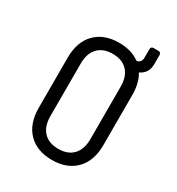

<svg xmlns="http://www.w3.org/2000/svg" viewBox="-192 -932 984 1065"><g transform="rotate(30 300.0 -400.0)"><path d="M300 10Q204 10 148.5 -46.5Q93 -103 93 -205V-525Q93 -627 148.5 -683.5Q204 -740 300 -740Q380 -740 432 -701Q462 -706 462 -739V-792Q462 -810 480 -810H509Q527 -810 527 -792V-735Q527 -675 476 -652Q507 -601 507 -526V-205Q507 -103 451.5 -46.5Q396 10 300 10ZM300 -61Q361 -61 394.5 -96.5Q428 -132 428 -197V-533Q428 -598 394.5 -633.5Q361 -669 300 -669Q239 -669 205.5 -633.5Q172 -598 172 -533V-197Q172 -132 205.5 -96.5Q239 -61 300 -61Z"/></g></svg>

Font: Pitagon Sans Mono Light
Style: Regular
Weight: 300
Monospace: yes
Designer: Travis Tran
Foundry: Pitagon
Version: Version 1.001; ttfautohint (v1.8.4.7-5d5b);gftools[0.9.26]